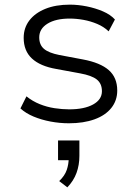

<svg xmlns="http://www.w3.org/2000/svg" viewBox="-20 -523 591 827"><path d="M277 8Q237 8 197.5 0.5Q158 -7 124.5 -21Q91 -35 68 -56L94 -108Q120 -87 151 -74.5Q182 -62 215 -57Q248 -52 278 -52Q343 -52 381 -73Q419 -94 419 -130Q419 -163 397 -180.5Q375 -198 325 -207L222 -226Q153 -238 117.5 -271Q82 -304 82 -360Q82 -403 106.5 -435Q131 -467 175.5 -485Q220 -503 281 -503Q316 -503 353.5 -495.5Q391 -488 423.5 -474Q456 -460 475 -439L448 -388Q427 -408 398.5 -420Q370 -432 339.5 -437.5Q309 -443 280 -443Q220 -443 184.5 -421Q149 -399 149 -362Q149 -330 169.5 -312.5Q190 -295 236 -286L337 -267Q412 -253 448.5 -221Q485 -189 485 -133Q485 -90 459.5 -58Q434 -26 387 -9Q340 8 277 8ZM270 284 235 257Q259 234 267.5 209Q276 184 276 157L289 167H230V82H322V148Q322 188 309.5 222Q297 256 270 284Z"/></svg>

Font: Nunito Sans 7pt Light
Style: Regular
Weight: 300
Designer: Vernon Adams
Foundry: Vernon Adams
Version: Version 3.101;gftools[0.9.27]